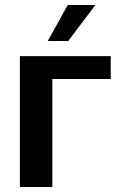

<svg xmlns="http://www.w3.org/2000/svg" viewBox="-20 -743 494 763"><path d="M59 0V-520H420V-429H188V0ZM170 -580 249 -723H359L251 -580Z"/></svg>

Font: Murecho Medium
Style: Regular
Weight: 500
Designer: Neil Summerour
Foundry: Positype
Version: Version 1.010; ttfautohint (v1.8.3)